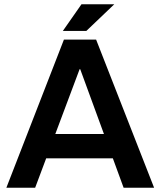

<svg xmlns="http://www.w3.org/2000/svg" viewBox="-20 -887 758 907"><path d="M10 0 282 -700H434L708 0H564L359 -560H356L146 0ZM179 -139V-254H535V-139ZM277 -741 365 -867H520L388 -741Z"/></svg>

Font: REM Medium
Style: Regular
Weight: 500
Designer: Octavio Pardo
Foundry: Ashler Design
Version: Version 1.005;gftools[0.9.28]